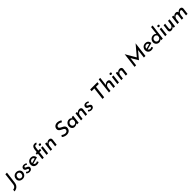

<svg xmlns="http://www.w3.org/2000/svg" viewBox="1329 -4834 9040 9040"><g transform="rotate(-45 5849.0 -313.5)"><path d="M261 -136Q250 -47 208 16.5Q166 80 102 113.5Q38 147 -40 150L-27 46Q19 43 57.5 23Q96 3 121.5 -37Q147 -77 154 -139L226 -726H333Z M642 10Q603 10 563 -2.5Q523 -15 490.5 -41Q458 -67 438 -105.5Q418 -144 418 -196Q418 -235 431 -276.5Q444 -318 473 -354Q502 -390 548.5 -412.5Q595 -435 661 -435Q719 -435 769.5 -410.5Q820 -386 852 -340.5Q884 -295 884 -229Q884 -203 876.5 -170.5Q869 -138 852.5 -106.5Q836 -75 808 -48.5Q780 -22 739 -6Q698 10 642 10ZM645 -75Q694 -75 723.5 -99Q753 -123 766 -158Q779 -193 779 -225Q779 -260 767.5 -284Q756 -308 737 -322.5Q718 -337 697 -344Q676 -351 657 -351Q610 -351 579.5 -327.5Q549 -304 535.5 -269Q522 -234 522 -201Q522 -156 541 -128Q560 -100 589 -87.5Q618 -75 645 -75Z M1113 9Q1094 9 1063.5 3.5Q1033 -2 1002 -18.5Q971 -35 947 -67L997 -122Q1019 -96 1039.5 -84Q1060 -72 1079 -68.5Q1098 -65 1113 -65Q1148 -65 1162.5 -82.5Q1177 -100 1177 -116Q1177 -135 1164 -146.5Q1151 -158 1130.5 -166.5Q1110 -175 1088 -183Q1042 -201 1019 -230Q996 -259 996 -298Q996 -318 1003.5 -341Q1011 -364 1028.5 -385Q1046 -406 1075.5 -419.5Q1105 -433 1149 -433Q1170 -433 1196.5 -429Q1223 -425 1251 -413.5Q1279 -402 1303 -379L1255 -318Q1236 -342 1211.5 -352Q1187 -362 1162 -362Q1141 -362 1127.5 -354.5Q1114 -347 1107.5 -335.5Q1101 -324 1101 -313Q1102 -295 1115 -283.5Q1128 -272 1148.5 -264Q1169 -256 1189 -247Q1218 -235 1239.5 -219Q1261 -203 1272.5 -180.5Q1284 -158 1281 -124Q1280 -101 1269 -77.5Q1258 -54 1238 -34.5Q1218 -15 1187 -3Q1156 9 1113 9Z M1619 -77Q1642 -77 1664.5 -85.5Q1687 -94 1707 -107L1744 -27Q1713 -10 1677.5 -0.5Q1642 9 1608 9Q1542 9 1491.5 -15.5Q1441 -40 1413 -87.5Q1385 -135 1385 -203Q1385 -244 1400.5 -284.5Q1416 -325 1445.5 -359Q1475 -393 1521 -414Q1567 -435 1628 -435Q1665 -435 1699.5 -425.5Q1734 -416 1762.5 -393.5Q1791 -371 1811 -332.5Q1831 -294 1840 -236L1486 -140L1470 -201L1766 -284L1730 -270Q1720 -308 1692 -331Q1664 -354 1625 -354Q1581 -354 1550.5 -334.5Q1520 -315 1504 -283Q1488 -251 1488 -215Q1488 -167 1507 -136.5Q1526 -106 1556 -91.5Q1586 -77 1619 -77Z M1957 0 1996 -328H1925L1937 -419H2008L2028 -589Q2039 -679 2088 -728Q2137 -777 2219 -777Q2241 -777 2267.5 -770.5Q2294 -764 2314 -750L2260 -675Q2253 -685 2242 -689Q2231 -693 2220 -693Q2184 -693 2161 -669Q2138 -645 2132 -587L2111 -419H2228L2217 -328H2099L2060 0ZM2295 -419H2398L2346 0H2243ZM2302 -561Q2303 -585 2321 -602.5Q2339 -620 2366 -619Q2386 -619 2405 -606.5Q2424 -594 2423 -567Q2423 -543 2405 -525.5Q2387 -508 2360 -508Q2339 -508 2320.5 -521Q2302 -534 2302 -561Z M2656 -419V-326L2649 -340Q2677 -383 2723.5 -409.5Q2770 -436 2831 -436Q2891 -436 2925.5 -401Q2960 -366 2954 -310L2916 0H2813L2847 -274Q2850 -307 2833.5 -327Q2817 -347 2779 -347Q2744 -347 2713.5 -327Q2683 -307 2664 -271.5Q2645 -236 2639 -190L2615 0H2513L2564 -419Z M3840 -574Q3804 -596 3760.5 -613Q3717 -630 3676 -632Q3643 -633 3619.5 -625.5Q3596 -618 3580 -605Q3564 -592 3556 -575Q3548 -558 3546 -540Q3544 -510 3563 -487Q3582 -464 3614.5 -445.5Q3647 -427 3683 -410Q3725 -392 3763 -366Q3801 -340 3823.5 -299Q3846 -258 3840 -193Q3836 -155 3818 -118Q3800 -81 3767.5 -52Q3735 -23 3688 -7Q3641 9 3579 6Q3533 4 3490.5 -7.5Q3448 -19 3411 -38.5Q3374 -58 3343 -85L3401 -165Q3423 -145 3453 -128Q3483 -111 3516.5 -100.5Q3550 -90 3582 -88Q3621 -87 3653 -100Q3685 -113 3705.5 -138.5Q3726 -164 3729 -198Q3731 -229 3714.5 -252Q3698 -275 3670.5 -293Q3643 -311 3611 -326Q3579 -340 3546.5 -358Q3514 -376 3487 -400Q3460 -424 3445 -458Q3430 -492 3435 -538Q3441 -597 3473 -640Q3505 -683 3556.5 -705Q3608 -727 3672 -727Q3721 -724 3760.5 -713.5Q3800 -703 3832 -687Q3864 -671 3891 -652Z M4112 8Q4067 9 4025.5 -15.5Q3984 -40 3958.5 -86Q3933 -132 3933 -195Q3933 -238 3948.5 -280.5Q3964 -323 3994.5 -358.5Q4025 -394 4068.5 -415.5Q4112 -437 4167 -437Q4212 -437 4242.5 -424.5Q4273 -412 4293 -392.5Q4313 -373 4324 -348L4315 -330L4337 -419H4431L4381 0H4278L4290 -103L4298 -77Q4292 -70 4277.5 -56Q4263 -42 4240 -27Q4217 -12 4185 -1.5Q4153 9 4112 8ZM4169 -74Q4197 -74 4222 -85.5Q4247 -97 4267 -118Q4287 -139 4298 -168L4308 -255Q4304 -284 4287.5 -306Q4271 -328 4244.5 -340Q4218 -352 4185 -352Q4145 -352 4117.5 -337.5Q4090 -323 4072.5 -301Q4055 -279 4047 -254Q4039 -229 4039 -207Q4039 -168 4055.5 -138Q4072 -108 4101.5 -91Q4131 -74 4169 -74Z M4682 -419V-326L4675 -340Q4703 -383 4749.5 -409.5Q4796 -436 4857 -436Q4917 -436 4951.5 -401Q4986 -366 4980 -310L4942 0H4839L4873 -274Q4876 -307 4859.5 -327Q4843 -347 4805 -347Q4770 -347 4739.5 -327Q4709 -307 4690 -271.5Q4671 -236 4665 -190L4641 0H4539L4590 -419Z M5234 9Q5215 9 5184.5 3.5Q5154 -2 5123 -18.5Q5092 -35 5068 -67L5118 -122Q5140 -96 5160.5 -84Q5181 -72 5200 -68.5Q5219 -65 5234 -65Q5269 -65 5283.5 -82.5Q5298 -100 5298 -116Q5298 -135 5285 -146.5Q5272 -158 5251.5 -166.5Q5231 -175 5209 -183Q5163 -201 5140 -230Q5117 -259 5117 -298Q5117 -318 5124.5 -341Q5132 -364 5149.5 -385Q5167 -406 5196.5 -419.5Q5226 -433 5270 -433Q5291 -433 5317.5 -429Q5344 -425 5372 -413.5Q5400 -402 5424 -379L5376 -318Q5357 -342 5332.5 -352Q5308 -362 5283 -362Q5262 -362 5248.5 -354.5Q5235 -347 5228.5 -335.5Q5222 -324 5222 -313Q5223 -295 5236 -283.5Q5249 -272 5269.5 -264Q5290 -256 5310 -247Q5339 -235 5360.5 -219Q5382 -203 5393.5 -180.5Q5405 -158 5402 -124Q5401 -101 5390 -77.5Q5379 -54 5359 -34.5Q5339 -15 5308 -3Q5277 9 5234 9Z M5873 -726H6357L6344 -621H6155L6079 0H5969L6045 -621H5860Z M6537 -342Q6565 -383 6611.5 -409.5Q6658 -436 6718 -436Q6778 -436 6811.5 -401Q6845 -366 6840 -310L6802 0H6699L6732 -275Q6735 -307 6720 -327Q6705 -347 6668 -347Q6632 -347 6601.5 -327Q6571 -307 6551 -271.5Q6531 -236 6525 -190L6501 0H6399L6493 -777H6594L6539 -320Z M7012 -419H7114L7063 0H6960ZM7019 -561Q7020 -586 7038 -603Q7056 -620 7083 -620Q7104 -620 7122.5 -607.5Q7141 -595 7140 -568Q7140 -543 7122 -526Q7104 -509 7077 -509Q7057 -509 7038 -521.5Q7019 -534 7019 -561Z M7364 -419V-326L7357 -340Q7385 -383 7431.5 -409.5Q7478 -436 7539 -436Q7599 -436 7633.5 -401Q7668 -366 7662 -310L7624 0H7521L7555 -274Q7558 -307 7541.5 -327Q7525 -347 7487 -347Q7452 -347 7421.5 -327Q7391 -307 7372 -271.5Q7353 -236 7347 -190L7323 0H7221L7272 -419Z M8206 0H8103L8195 -750H8196L8515 -203L8470 -213L8921 -750H8922L8830 0H8724L8786 -509V-454L8472 -75H8470L8244 -454L8268 -504Z M9238 -77Q9261 -77 9283.5 -85.5Q9306 -94 9326 -107L9363 -27Q9332 -10 9296.5 -0.5Q9261 9 9227 9Q9161 9 9110.5 -15.5Q9060 -40 9032 -87.5Q9004 -135 9004 -203Q9004 -244 9019.5 -284.5Q9035 -325 9064.5 -359Q9094 -393 9140 -414Q9186 -435 9247 -435Q9284 -435 9318.5 -425.5Q9353 -416 9381.5 -393.5Q9410 -371 9430 -332.5Q9450 -294 9459 -236L9105 -140L9089 -201L9385 -284L9349 -270Q9339 -308 9311 -331Q9283 -354 9244 -354Q9200 -354 9169.5 -334.5Q9139 -315 9123 -283Q9107 -251 9107 -215Q9107 -167 9126 -136.5Q9145 -106 9175 -91.5Q9205 -77 9238 -77Z M9734 9Q9674 8 9627.5 -20.5Q9581 -49 9555.5 -97Q9530 -145 9532 -200Q9534 -246 9551 -288.5Q9568 -331 9600.5 -364.5Q9633 -398 9678.5 -417.5Q9724 -437 9781 -437Q9838 -435 9880.5 -410Q9923 -385 9944 -350L9923 -325L9978 -777H10081L9985 0H9882L9894 -96L9902 -71Q9867 -35 9825.5 -12Q9784 11 9734 9ZM9765 -78Q9796 -77 9822.5 -88Q9849 -99 9870.5 -120.5Q9892 -142 9904 -172L9914 -257Q9910 -285 9893 -307Q9876 -329 9850 -342Q9824 -355 9791 -355Q9748 -356 9714 -339Q9680 -322 9660 -290.5Q9640 -259 9638 -215Q9636 -176 9651.5 -145Q9667 -114 9696.5 -96.5Q9726 -79 9765 -78Z M10195 -419H10297L10246 0H10143ZM10202 -561Q10203 -586 10221 -603Q10239 -620 10266 -620Q10287 -620 10305.5 -607.5Q10324 -595 10323 -568Q10323 -543 10305 -526Q10287 -509 10260 -509Q10240 -509 10221 -521.5Q10202 -534 10202 -561Z M10535 17Q10478 17 10444.5 -17.5Q10411 -52 10417 -107L10455 -419H10557L10523 -143Q10521 -112 10536 -92Q10551 -72 10586 -71Q10621 -71 10650.5 -91.5Q10680 -112 10700 -147.5Q10720 -183 10725 -229L10748 -419H10851L10799 0H10706L10710 -96L10714 -82Q10697 -54 10670 -31.5Q10643 -9 10608.5 4Q10574 17 10535 17Z M11101 -419 11099 -326 11096 -341Q11127 -385 11171 -410.5Q11215 -436 11271 -436Q11322 -436 11352.5 -414Q11383 -392 11388 -348L11385 -346Q11416 -386 11460 -411Q11504 -436 11551 -436Q11613 -436 11644.5 -401Q11676 -366 11671 -311L11633 0H11530L11564 -272Q11566 -303 11556 -324Q11546 -345 11512 -347Q11475 -347 11445 -325Q11415 -303 11396 -268Q11377 -233 11371 -193L11347 0H11244L11277 -272Q11280 -303 11268.5 -324Q11257 -345 11224 -347Q11187 -347 11157.5 -325Q11128 -303 11108.5 -267.5Q11089 -232 11084 -193L11060 0H10958L11009 -419Z"/></g></svg>

Font: Josefin Sans Thin Medium
Style: Italic
Weight: 500
Italic angle: -7°
Version: Version 2.000